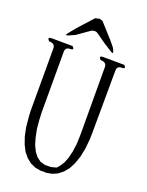

<svg xmlns="http://www.w3.org/2000/svg" viewBox="-171 -1036 841 1102"><g transform="rotate(20 250.0 -485.0)"><path d="M148.4 -752.9Q168.9 -732.4 139.6 -732.4Q111.3 -732.4 111.3 -704.1V-335.9L113.3 -291L118.2 -236.3L127.9 -187.5L140.6 -144.5L157.2 -110.4L176.8 -85L201.2 -66.4L230.5 -57.6H267.6L300.8 -66.4L317.4 -85.9L334 -112.3L345.7 -143.6L355.5 -183.6L362.3 -231.4L364.3 -286.1V-323.2L363.3 -703.1Q363.3 -732.4 326.2 -732.4Q305.7 -753.9 334 -753.9L463.9 -752.9Q484.4 -732.4 455.1 -732.4Q426.8 -732.4 426.8 -705.1L424.8 -323.2L423.8 -283.2L418 -224.6L407.2 -171.9L391.6 -127L372.1 -88.9L347.7 -59.6L319.3 -37.1L287.1 -23.4L252 -17.6L237.3 -18.6L222.7 -17.6L187.5 -23.4L155.3 -37.1L127 -59.6L102.5 -88.9L83 -127L67.4 -171.9L56.6 -224.6L50.8 -283.2L48.8 -323.2V-703.1Q48.8 -732.4 11.7 -732.4Q-8.8 -753.9 20.5 -753.9ZM241.2 -953.1 259.8 -947.3 340.8 -857.4 367.2 -825.2 375 -810.5Q387.7 -784.2 363.3 -799.8L315.4 -830.1L260.7 -869.1Q237.3 -885.7 213.9 -869.1L141.6 -818.4L106.4 -802.7Q80.1 -791 97.7 -813.5L133.8 -857.4L214.8 -947.3Z"/></g></svg>

Font: B2 Hana
Style: Regular
Weight: 500
Version: 2020-08-05; (max)